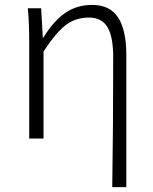

<svg xmlns="http://www.w3.org/2000/svg" viewBox="-20 -567 628 786"><path d="M497.1 199.2H439.5Q443.4 -36.1 443.4 -333Q443.4 -417 419.9 -456.1Q396.5 -495.1 343.8 -495.1Q291 -495.1 251 -465.8Q210.9 -436.5 158.2 -356.4V0H99.6V-394.5Q99.6 -479.5 93.8 -533.2H148.4L155.3 -413.1H157.2Q201.2 -483.4 248.5 -515.1Q295.9 -546.9 357.4 -546.9Q429.7 -546.9 463.4 -495.6Q497.1 -444.3 497.1 -340.8Z"/></svg>

Font: Gen Shin Gothic Light
Style: Regular
Weight: 200
Designer: [Source Han Sans]
Ryoko NISHIZUKA  (kana & ideographs); Paul D. Hunt (Latin, Greek & Cyrillic); Wenlong ZHANG  (bopomofo
Version: Version 1.002.20150607